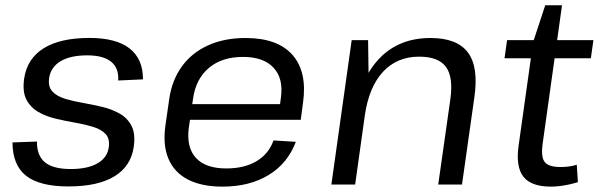

<svg xmlns="http://www.w3.org/2000/svg" viewBox="-20 -690 2239 718"><path d="M236 7.2Q128.2 7.2 77.6 -32.7Q26.9 -72.7 26.7 -157.4L118.2 -160.7Q117.5 -108.2 148.1 -83Q178.7 -57.9 244.6 -57.9Q307.3 -57.9 344.3 -79Q381.3 -100.1 386.7 -139Q391.4 -171.4 374.8 -188.9Q358.3 -206.5 327.8 -215.7Q297.4 -225 260.9 -231.3Q224.3 -237.7 187.9 -246.3Q151.4 -255 122.5 -271.8Q93.7 -288.6 78.5 -318.1Q63.4 -347.5 70.4 -396.7Q81.5 -470.9 143.3 -509.5Q205.1 -548.1 314.6 -548.1Q414.1 -548.1 464.4 -509Q514.8 -469.8 514.7 -393.2L422 -389Q425 -435.3 395.6 -459.1Q366.2 -483 306.3 -483Q243.2 -483 206.6 -461.1Q170 -439.2 163.8 -398.5Q159.1 -366.1 175.6 -348.2Q192.1 -330.3 222.6 -320.9Q253 -311.6 289.6 -305.3Q326.1 -298.9 362.5 -290.2Q398.9 -281.5 427.8 -265Q456.8 -248.6 471.9 -219.1Q487.1 -189.6 480.1 -140.5Q469.6 -68.1 407.7 -30.4Q345.8 7.2 236 7.2Z M811.8 7.9Q733.7 7.9 682.6 -18.7Q631.5 -45.2 609.9 -96.4Q588.3 -147.6 598.6 -220.5L612.8 -319.5Q623.1 -390.7 660.4 -441.9Q697.6 -493.1 758.4 -520.5Q819.2 -547.9 898.1 -547.9Q1018.3 -547.9 1074 -484.4Q1129.7 -420.8 1113 -304.5L1104.7 -242.1H673.8L682 -300.6H1041.6L1024.3 -277.6L1030.4 -324.4Q1040.6 -396.4 1002.9 -436.8Q965.2 -477.2 889 -477.2Q809.9 -477.2 761 -435.9Q712 -394.7 701.8 -320.1L686 -211.9Q676.6 -138.4 713 -99.2Q749.3 -60.1 825.9 -60.1Q894.1 -60.1 939.6 -87.4Q985.1 -114.7 1002.8 -164.8L1086.3 -159.7Q1056.2 -79.3 984.8 -35.7Q913.5 7.9 811.8 7.9Z M1664.2 -319.5Q1675.6 -402.4 1647.4 -440.2Q1619.3 -478.1 1547.4 -478.1Q1464.5 -478.1 1411.9 -421.1Q1359.3 -364.1 1344 -256.7L1294.1 -186.7L1304.3 -253.2Q1326 -396 1399.2 -471.9Q1472.4 -547.9 1589.8 -547.9Q1689.3 -547.9 1729.8 -493.7Q1770.4 -439.5 1753.9 -326L1707.7 0H1618.8ZM1295.2 -540H1356.5L1359 -363.4L1308.1 0H1219.2Z M2040.6 7.9Q1966.4 7.9 1937.4 -29.1Q1908.4 -66.1 1919.2 -144.3L1973.9 -533.6L2018.9 -670.2H2081.7L2009.3 -152.9Q2002.3 -103 2016.9 -84.2Q2031.6 -65.4 2076.5 -65.4Q2091 -65.4 2106.2 -67.3Q2121.3 -69.1 2136.9 -73.9L2141.1 -8.9Q2126.4 -4.2 2109 -0.3Q2091.6 3.5 2074.2 5.7Q2056.8 7.9 2040.6 7.9ZM1876.3 -540H2199.1L2189.6 -472.2H1866.7Z"/></svg>

Font: Pathway Extreme 8pt Thin
Style: Italic
Weight: 100
Italic angle: -8°
Designer: Eduardo Rodriguez Tunni
Foundry: Eduardo Rodriguez Tunni
Version: Version 1.000